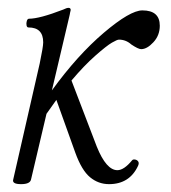

<svg xmlns="http://www.w3.org/2000/svg" viewBox="-20 -451 431 484"><path d="M33.2 13.2Q21.5 13.2 16.6 10.3Q11.7 7.3 13.2 2L80.1 -291Q88.9 -333 88.9 -344.2Q88.9 -381.8 51.8 -381.8Q47.9 -381.8 46.9 -387.2Q45.9 -392.6 47.6 -398.2Q49.3 -403.8 53.2 -403.8Q79.6 -403.8 139.2 -426.8Q147.9 -431.2 152.8 -431.2Q158.2 -431.2 158.2 -425.8Q158.2 -424.8 157.7 -423.3Q157.2 -421.9 156.7 -419.2Q156.2 -416.5 155.8 -414.1L110.8 -223.1Q175.3 -312 241.7 -368.4Q308.1 -424.8 338.9 -424.8Q382.8 -424.8 382.8 -386.2Q382.8 -361.8 366.7 -344.5Q350.6 -327.1 335.9 -327.1Q328.6 -327.1 311 -338.9Q297.4 -351.1 279.8 -351.1Q275.4 -351.1 262.2 -343.5Q249 -335.9 220.5 -310.8Q191.9 -285.6 160.2 -248L224.1 -81.1Q248 -22 275.9 -22Q292.5 -22 313 -46.9Q315.4 -49.8 320.6 -48.8Q325.7 -47.9 328.4 -43.9Q331.1 -40 328.1 -33.2Q306.6 13.2 254.9 13.2Q228 13.2 207 -4.2Q186 -21.5 169.9 -65.9L122.1 -199.2Q110.4 -182.6 97.2 -164.1L58.1 2Q55.2 13.2 33.2 13.2Z"/></svg>

Font: Junicode SmCond Light
Style: Italic
Weight: 300
Width: 4
Italic angle: -11°
Designer: Peter S. Baker
Version: Version 2.206